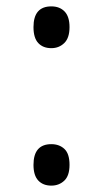

<svg xmlns="http://www.w3.org/2000/svg" viewBox="-20 -568 323 602"><path d="M141 -417Q115 -417 100 -433Q85 -449 85 -483Q85 -548 141 -548Q167 -548 182.5 -532Q198 -516 198 -483Q198 -449 181.5 -433Q165 -417 141 -417ZM141 14Q115 14 100 -2Q85 -18 85 -51Q85 -116 141 -116Q166 -116 182 -101Q198 -86 198 -51Q198 -17 181.5 -1.5Q165 14 141 14Z"/></svg>

Font: Noto Sans Bengali UI Condensed
Style: Regular
Weight: 400
Width: 3
Designer: Jelle Bosma - Monotype Design Team
Foundry: Monotype Imaging Inc.
Version: Version 2.003; ttfautohint (v1.8.4.7-5d5b)